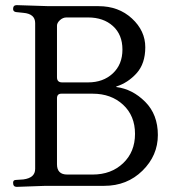

<svg xmlns="http://www.w3.org/2000/svg" viewBox="-20 -724 680 748"><path d="M386 0H158L45 4Q31 4 31 -12Q31 -23 42 -23L71 -25Q117 -31 117 -66V-634Q117 -670 71 -674L42 -677Q31 -679 31 -689Q31 -704 45 -704L170 -700H364Q442 -700 494 -652Q546 -604 546 -540Q546 -476 512 -438.5Q478 -401 433 -387V-385Q496 -377 545.5 -327.5Q595 -278 595 -198Q595 -118 535 -59Q475 0 386 0ZM323 -656H239Q225 -656 213.5 -645.5Q202 -635 202 -624V-423Q202 -403 222 -403H323Q382 -403 419.5 -438Q457 -473 457 -531Q457 -589 420 -622.5Q383 -656 323 -656ZM341 -359H219Q202 -359 202 -341V-84Q202 -44 242 -44H341Q413 -44 459.5 -88Q506 -132 506 -202.5Q506 -273 459.5 -316Q413 -359 341 -359Z"/></svg>

Font: Lustria
Style: Regular
Weight: 400
Designer: Matthew Desmond
Foundry: Matthew Desmond
Version: Version 001.001; ttfautohint (v1.6)